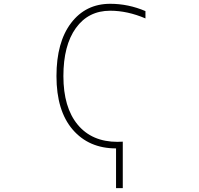

<svg xmlns="http://www.w3.org/2000/svg" viewBox="-20 -762 1040 1001"><path d="M592.8 -22.5Q595.7 -22.5 602.5 -22.9Q609.4 -23.4 620.1 -23.4V218.8H585V11.7Q443.4 11.7 358.9 -86.4Q274.4 -184.6 274.4 -365.2Q274.4 -542 350.6 -642.1Q426.8 -742.2 554.7 -742.2Q649.4 -742.2 738.3 -704.1V-666Q644.5 -706.1 554.7 -706.1Q440.4 -706.1 375.5 -615.7Q310.5 -525.4 310.5 -365.2Q310.5 -202.1 384.8 -112.3Q459 -22.5 592.8 -22.5Z"/></svg>

Font: GenEi Gothic M ExtraLight
Style: Regular
Weight: 200
Designer: o_tamon (Modified); [Source Han Sans]
Ryoko NISHIZUKA  (kana & ideographs); Paul D. Hunt (Latin, Greek & Cyrillic); Wenl
Version: Version 1.1a;Original Version 1.004